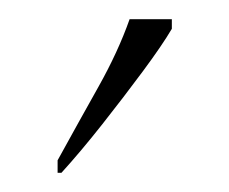

<svg xmlns="http://www.w3.org/2000/svg" viewBox="-20 -786 239 200"><path d="M40 -619Q62 -659 82.5 -695.5Q103 -732 115 -766H159V-756Q149 -739 129 -712Q109 -685 86.5 -656.5Q64 -628 44 -606H40Z"/></svg>

Font: Noto Serif Tamil Condensed Thin
Style: Regular
Weight: 100
Width: 3
Designer: Indian Type Foundry, Tom Grace, and the Monotype Design Team
Foundry: Monotype Imaging Inc.
Version: Version 2.004; ttfautohint (v1.8.4.7-5d5b)